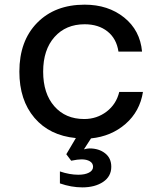

<svg xmlns="http://www.w3.org/2000/svg" viewBox="-20 -582 690 823"><path d="M333 221.2Q285.6 221.2 236.8 204.1V152.8Q278.3 167 315.9 167Q343.8 167 361.3 158Q378.9 148.9 378.9 132.8Q378.9 117.7 365.2 109.4Q351.6 101.1 329.1 101.1Q313.5 101.1 285.2 106.9L264.2 79.1L305.2 9.8Q192.4 -1 127.7 -76.9Q63 -152.8 63 -274.9Q63 -406.7 139.4 -484.4Q215.8 -562 342.8 -562Q443.4 -562 512 -507.1Q580.6 -452.1 588.9 -360.8H487.8Q479.5 -416.5 440.7 -447.3Q401.9 -478 342.8 -478Q262.2 -478 213.6 -423.3Q165 -368.7 165 -274.9Q165 -181.2 212.9 -126.5Q260.7 -71.8 340.8 -71.8Q395 -71.8 436.8 -103.5Q478.5 -135.3 491.2 -188H592.8Q579.6 -104.5 518.3 -51Q457 2.4 370.1 11.2L339.8 58.1Q355 54.2 363.8 54.2Q403.8 54.2 430.4 75Q457 95.7 457 132.8Q457 174.3 421.9 197.8Q386.7 221.2 333 221.2Z"/></svg>

Font: Azeret Mono
Style: Regular
Weight: 400
Designer: Martin Vácha
Foundry: Displaay
Version: Version 1.002